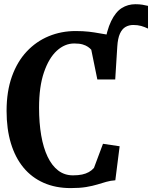

<svg xmlns="http://www.w3.org/2000/svg" viewBox="-20 -904 740 934"><path d="M540.5 -517 499 -573.5 487 -679Q499 -757 520.8 -801.5Q542.5 -846 572.2 -864.8Q602 -883.5 638.5 -883.5Q658 -883.5 673 -881Q688 -878.5 700 -875.5V-765Q683.5 -773 666.5 -777.8Q649.5 -782.5 628.5 -782.5Q607.5 -782.5 590.8 -773Q574 -763.5 563.5 -740.5Q553 -717.5 550.5 -677ZM324 11Q250 11 192 -14.8Q134 -40.5 94 -89Q54 -137.5 33 -207Q12 -276.5 12 -364.5Q12 -459.5 38 -532Q64 -604.5 110 -653.5Q156 -702.5 217 -727.8Q278 -753 348 -753Q384.5 -753 412.2 -749.8Q440 -746.5 462.8 -742.2Q485.5 -738 506.8 -734.8Q528 -731.5 552 -730.5L540.5 -517.5H453.5L424 -662Q418 -669 408 -676Q398 -683 382.2 -687.8Q366.5 -692.5 341 -692.5Q295 -692.5 256.2 -657Q217.5 -621.5 193.8 -552Q170 -482.5 170 -380Q170 -306 180.5 -245.2Q191 -184.5 211.8 -141.2Q232.5 -98 263.2 -74.5Q294 -51 335 -51Q360.5 -51 379.2 -55Q398 -59 412.2 -67Q426.5 -75 437 -87L481 -204.5L562 -192.5L541 -27Q518 -25.5 497.2 -19.5Q476.5 -13.5 453.5 -6.5Q430.5 0.5 399.2 5.8Q368 11 324 11Z"/></svg>

Font: Merriweather 24pt SemiCondensed
Style: Bold
Weight: 700
Width: 4
Designer: Eben Sorkin
Foundry: Eben Sorkin
Version: Version 2.100